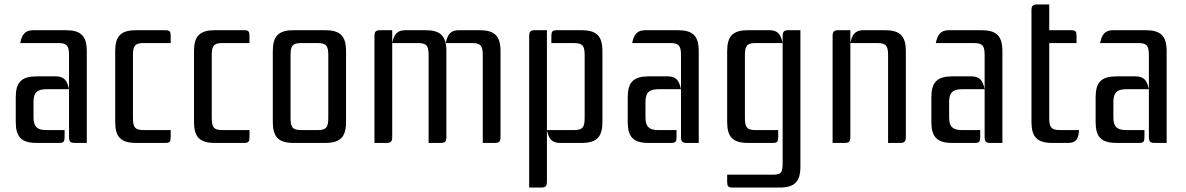

<svg xmlns="http://www.w3.org/2000/svg" viewBox="-20 -644 5341 865"><path d="M291 -27C291 -6 297 0 318 0H371V-413C371 -482 345 -508 276 -508H131C92 -508 79 -488 71 -450H244C285 -450 291 -434 291 -393ZM246 0C267 0 271 -6 271 -27V-58H188C147 -58 131 -74 131 -115V-185C131 -226 147 -242 188 -242H291C283 -280 270 -300 231 -300H146C77 -300 51 -274 51 -205V-95C51 -26 77 0 146 0Z M594 -508C525 -508 499 -482 499 -413V-95C499 -26 525 0 594 0H724C745 0 749 -6 749 -27V-58H626C585 -58 579 -74 579 -115V-393C579 -434 585 -450 626 -450H749V-481C749 -502 745 -508 724 -508Z M949 -508C880 -508 854 -482 854 -413V-95C854 -26 880 0 949 0H1079C1100 0 1104 -6 1104 -27V-58H981C940 -58 934 -74 934 -115V-393C934 -434 940 -450 981 -450H1104V-481C1104 -502 1100 -508 1079 -508Z M1209 -413V-95C1209 -26 1235 0 1304 0H1444C1513 0 1539 -26 1539 -95V-413C1539 -482 1513 -508 1444 -508H1304C1235 -508 1209 -482 1209 -413ZM1412 -450C1453 -450 1459 -434 1459 -393V-115C1459 -74 1453 -58 1412 -58H1336C1295 -58 1289 -74 1289 -115V-393C1289 -434 1295 -450 1336 -450Z M1991 -413C1991 -482 1965 -508 1896 -508H1807C1768 -508 1755 -488 1747 -450V-508H1694C1673 -508 1667 -502 1667 -481V0H1720C1741 0 1747 -6 1747 -27V-450H1864C1905 -450 1911 -434 1911 -393V0H1964C1985 0 1991 -6 1991 -27ZM2235 -413C2235 -482 2209 -508 2140 -508H2048C2009 -508 1996 -488 1988 -450H2108C2149 -450 2155 -434 2155 -393V0H2208C2229 0 2235 -6 2235 -27Z M2489 -508C2468 -508 2464 -502 2464 -481V-450H2567C2608 -450 2614 -434 2614 -393V-115C2614 -74 2608 -58 2567 -58H2444V-508H2391C2370 -508 2364 -502 2364 -481V201H2417C2438 201 2444 195 2444 174V-58C2452 -20 2465 0 2504 0H2599C2668 0 2694 -26 2694 -95V-413C2694 -482 2668 -508 2599 -508Z M3048 -27C3048 -6 3054 0 3075 0H3128V-413C3128 -482 3102 -508 3033 -508H2888C2849 -508 2836 -488 2828 -450H3001C3042 -450 3048 -434 3048 -393ZM3003 0C3024 0 3028 -6 3028 -27V-58H2945C2904 -58 2888 -74 2888 -115V-185C2888 -226 2904 -242 2945 -242H3048C3040 -280 3027 -300 2988 -300H2903C2834 -300 2808 -274 2808 -205V-95C2808 -26 2834 0 2903 0Z M3461 0C3482 0 3486 -6 3486 -27V-58H3383C3342 -58 3336 -74 3336 -115V-393C3336 -434 3342 -450 3383 -450H3506C3498 -488 3485 -508 3446 -508H3351C3282 -508 3256 -482 3256 -413V-95C3256 -26 3282 0 3351 0ZM3491 201C3560 201 3586 175 3586 106V-508H3533C3512 -508 3506 -502 3506 -481V86C3506 136 3500 143 3459 143H3256V174C3256 195 3260 201 3281 201Z M3871 -508C3832 -508 3819 -488 3811 -450V-508H3758C3737 -508 3731 -502 3731 -481V0H3784C3805 0 3811 -6 3811 -27V-450H3934C3975 -450 3981 -434 3981 -393V0H4034C4055 0 4061 -6 4061 -27V-413C4061 -482 4035 -508 3966 -508Z M4416 -27C4416 -6 4422 0 4443 0H4496V-413C4496 -482 4470 -508 4401 -508H4256C4217 -508 4204 -488 4196 -450H4369C4410 -450 4416 -434 4416 -393ZM4371 0C4392 0 4396 -6 4396 -27V-58H4313C4272 -58 4256 -74 4256 -115V-185C4256 -226 4272 -242 4313 -242H4416C4408 -280 4395 -300 4356 -300H4271C4202 -300 4176 -274 4176 -205V-95C4176 -26 4202 0 4271 0Z M4707 -508V-624H4654C4633 -624 4627 -618 4627 -597V-95C4627 -26 4653 0 4722 0H4791C4830 0 4839 -20 4841 -58H4754C4713 -58 4707 -74 4707 -115V-450H4830V-481C4830 -502 4826 -508 4805 -508Z M5156 -27C5156 -6 5162 0 5183 0H5236V-413C5236 -482 5210 -508 5141 -508H4996C4957 -508 4944 -488 4936 -450H5109C5150 -450 5156 -434 5156 -393ZM5111 0C5132 0 5136 -6 5136 -27V-58H5053C5012 -58 4996 -74 4996 -115V-185C4996 -226 5012 -242 5053 -242H5156C5148 -280 5135 -300 5096 -300H5011C4942 -300 4916 -274 4916 -205V-95C4916 -26 4942 0 5011 0Z"/></svg>

Font: Rationale One
Style: Regular
Weight: 400
Designer: Cyreal (www.cyreal.org)
Foundry: Cyreal (www.cyreal.org)
Version: Version 1.001